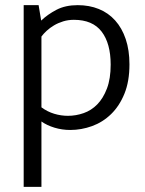

<svg xmlns="http://www.w3.org/2000/svg" viewBox="-20 -496 563 746"><path d="M253 9Q221 9 191.5 0Q162 -9 141 -24V230H72V-476H130L140 -416Q165 -440 199.5 -458Q234 -476 282 -476Q327 -476 364 -461Q401 -446 427.5 -416.5Q454 -387 468.5 -344Q483 -301 483 -246Q483 -180 463.5 -132Q444 -84 411.5 -52.5Q379 -21 337.5 -6Q296 9 253 9ZM267 -419Q245 -419 225.5 -413Q206 -407 190 -397.5Q174 -388 161.5 -376.5Q149 -365 141 -354V-79Q164 -62 190.5 -54Q217 -46 244 -46Q275 -46 305 -56.5Q335 -67 358 -90.5Q381 -114 395.5 -152Q410 -190 410 -245Q410 -327 375 -373Q340 -419 267 -419Z"/></svg>

Font: Mukta Mahee Light
Style: Regular
Weight: 300
Designer: Shuchita Grover, Noopur Datye, Girish Dalvi, Yashodeep Gholap
Foundry: Ek Type
Version: Version 2.538;PS 1.000;hotconv 16.6.51;makeotf.lib2.5.65220;